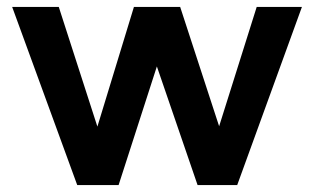

<svg xmlns="http://www.w3.org/2000/svg" viewBox="-20 -528 903 552"><path d="M202 4 15 -508H149L260 -164L365 -508H498L610 -165L718 -508H848L662 4H548L431 -337L321 4Z"/></svg>

Font: REM Medium
Style: Regular
Weight: 500
Designer: Octavio Pardo
Foundry: Ashler Design
Version: Version 1.005;gftools[0.9.28]